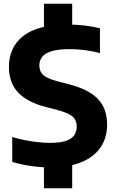

<svg xmlns="http://www.w3.org/2000/svg" viewBox="-20 -880 616 1020"><path d="M248 9.5Q197 9.5 143.8 1.8Q90.5 -6 45 -20V-152Q76.5 -142.5 112 -135.5Q147.5 -128.5 182 -124.8Q216.5 -121 245.5 -121Q298 -121 329 -131.2Q360 -141.5 373.8 -160.8Q387.5 -180 387.5 -207.5Q387.5 -242 364.8 -261.5Q342 -281 280 -297L224 -311.5Q127 -336 77.2 -387.8Q27.5 -439.5 27.5 -524.5Q27.5 -630.5 105 -690Q182.5 -749.5 340.5 -749.5Q387.5 -749.5 431.8 -744.2Q476 -739 511 -729.5V-597.5Q475.5 -608 432.8 -613.5Q390 -619 351 -619Q289.5 -619 254.2 -608.2Q219 -597.5 204 -578Q189 -558.5 189 -533Q189 -500.5 209 -482Q229 -463.5 284 -448.5L339.5 -434Q411.5 -416.5 458 -387.8Q504.5 -359 526.8 -317.2Q549 -275.5 549 -218.5Q549 -147.5 513.5 -96.2Q478 -45 410.8 -17.8Q343.5 9.5 248 9.5ZM213.5 120V-28L363.5 -29.5V120ZM213.5 -719V-860H363.5V-719Z"/></svg>

Font: Encode Sans SC Condensed Thin
Style: Bold
Weight: 700
Version: Version 3.002